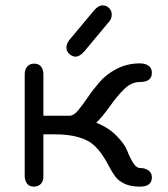

<svg xmlns="http://www.w3.org/2000/svg" viewBox="-20 -697 634 724"><path d="M264.6 -483.4C275.1 -483.4 285.8 -489.6 296.9 -502L390.6 -614.3C397.8 -622.1 401.4 -631.2 401.4 -641.6C401.4 -652 397.9 -660.5 391.1 -667C384.3 -673.5 376.3 -676.8 367.2 -676.8C356.8 -676.8 346 -670.6 335 -658.2L241.2 -545.9C234 -536.1 230.5 -526.7 230.5 -517.6C230.5 -507.8 234.2 -499.7 241.7 -493.2C249.2 -486.7 256.8 -483.4 264.6 -483.4ZM143.6 -260.7V-418C143.6 -428.4 140.8 -437.5 135.3 -445.3C129.7 -453.1 120.8 -457 108.4 -457C98 -457 89.5 -453.5 83 -446.3C76.5 -439.1 73.2 -429.7 73.2 -418V-32.2C73.2 -22.5 76 -13.5 81.5 -5.4C87.1 2.8 95.7 6.8 107.4 6.8C118.5 6.8 127.3 3.4 133.8 -3.4C140.3 -10.3 143.6 -19.5 143.6 -31.2V-190.4H188.5C222.3 -190.4 251.5 -186.8 275.9 -179.7C300.3 -172.5 319 -163.1 332 -151.4C345.1 -139.6 356.3 -126.8 365.7 -112.8C375.2 -98.8 383.5 -84.8 390.6 -70.8C397.8 -56.8 405.6 -43.9 414.1 -32.2C422.5 -20.5 434.6 -11.1 450.2 -3.9C465.8 3.3 485 6.8 507.8 6.8C537.8 6.8 552.7 -4.9 552.7 -28.3C552.7 -39.4 548.5 -48 540 -54.2C531.6 -60.4 520.8 -63.5 507.8 -63.5C498.7 -63.5 490.1 -70 481.9 -83C473.8 -96 466.3 -111.3 459.5 -128.9C452.6 -146.5 439 -165.5 418.5 -186C397.9 -206.5 372.7 -222.7 342.8 -234.4C357.1 -247.4 374.3 -268.1 394.5 -296.4C414.7 -324.7 433.4 -347 450.7 -363.3C467.9 -379.6 487 -387.7 507.8 -387.7C537.8 -387.7 552.7 -399.4 552.7 -422.9C552.7 -434.6 548.5 -443.4 540 -449.2C531.6 -455.1 520.8 -458 507.8 -458C475.9 -458 446.8 -451.2 420.4 -437.5C394 -423.8 372.6 -407.4 356 -388.2C339.4 -369 324.5 -349.8 311.5 -330.6C298.5 -311.4 286.3 -294.9 274.9 -281.2C263.5 -267.6 252.9 -260.7 243.2 -260.7Z"/></svg>

Font: Jura
Style: DemiBold
Weight: 600
Version: Version 2.5.1